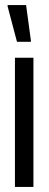

<svg xmlns="http://www.w3.org/2000/svg" viewBox="-20 -738 192 758"><path d="M39 0V-510H112V0ZM47 -573 10 -713V-718H83L102 -578V-573Z"/></svg>

Font: Saira Ultra Condensed Medium
Style: Regular
Weight: 500
Width: 1
Designer: Hector Gatti with collaboration of the Omnibus-Type team
Foundry: Omnibus-Type
Version: Version 1.001; ttfautohint (v1.8)